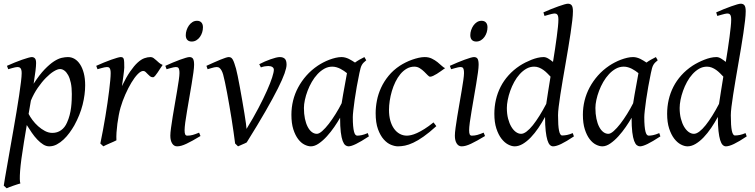

<svg xmlns="http://www.w3.org/2000/svg" viewBox="-23 -762 4032 1026"><path d="M297.9 -393.1Q284.7 -393.1 264.6 -380.9Q244.6 -368.7 222.7 -346.4Q200.7 -324.2 179.2 -293.2Q157.7 -262.2 142.1 -224.6L129.9 -153.3Q137.2 -138.7 150.4 -120.8Q163.6 -103 180.7 -87.6Q197.8 -72.3 217.3 -62Q236.8 -51.8 256.8 -51.8Q283.2 -51.8 303.5 -66.2Q323.7 -80.6 335 -106.9Q343.8 -126 349.1 -146.7Q354.5 -167.5 356.9 -187.7Q359.4 -208 360.1 -226.6Q360.8 -245.1 360.8 -259.8Q360.8 -293.9 355.5 -319.1Q350.1 -344.2 341.1 -360.6Q332 -377 320.8 -385Q309.6 -393.1 297.9 -393.1ZM169.9 -424.8Q169.9 -410.2 166.7 -383.8Q163.6 -357.4 156.7 -314.5Q188 -362.8 215.3 -391.1Q242.7 -419.4 265.4 -434.1Q288.1 -448.7 306.6 -452.9Q325.2 -457 339.8 -457Q358.9 -457 375.5 -447.3Q392.1 -437.5 404.8 -418.2Q417.5 -398.9 424.8 -370.8Q432.1 -342.8 432.1 -306.2Q432.1 -257.3 418.5 -202.6Q404.8 -147.9 374 -91.8Q362.8 -72.3 348.4 -52.5Q334 -32.7 316.9 -16.6Q299.8 -0.5 280.5 9.8Q261.2 20 240.2 20Q223.6 20 207.8 10Q191.9 0 176.5 -16.1Q161.1 -32.2 147 -52.7Q132.8 -73.2 120.1 -93.8L105 -2.9Q88.4 97.7 84.5 151.1Q80.6 204.6 85.9 218.3Q78.6 220.2 68.8 223.4Q59.1 226.6 48.6 230.2Q38.1 233.9 28.6 237.5Q19 241.2 12.7 244.1L-2.9 230Q-1 215.8 4.2 186Q9.3 156.2 16.4 116.2Q23.4 76.2 31.7 28.8Q40 -18.6 48.6 -67.4Q57.1 -116.2 65.2 -164.1Q73.2 -211.9 79.3 -252.7Q85.4 -293.5 89.1 -324.5Q92.8 -355.5 92.8 -371.1Q92.8 -382.3 90.8 -388.9Q88.9 -395.5 85.4 -398.7Q82 -401.9 78.1 -402.8Q74.2 -403.8 69.8 -403.8Q65.4 -403.8 57.4 -402.1Q49.3 -400.4 41 -397.9Q31.7 -395.5 21 -392.1L14.2 -410.2Q34.7 -419.4 55.7 -428Q76.7 -436.5 95 -442.9Q113.3 -449.2 127.2 -453.1Q141.1 -457 147 -457Q156.7 -457 163.3 -450.4Q169.9 -443.8 169.9 -424.8Z M846.2 -415Q840.3 -407.2 833.3 -396Q826.2 -384.8 819.1 -374.3Q812 -363.8 805.7 -356.4Q799.3 -349.1 794.4 -349.1Q785.2 -349.1 778.6 -354.5Q772 -359.9 766.4 -366Q760.7 -372.1 755.1 -377.4Q749.5 -382.8 742.2 -382.8Q729.5 -382.8 712.6 -365.5Q695.8 -348.1 679 -320.1Q662.1 -292 646.7 -257.1Q631.3 -222.2 621.1 -187Q615.7 -168.5 611.6 -146.2Q607.4 -124 604.2 -100.6Q601.1 -77.1 599.6 -54.4Q598.1 -31.7 599.1 -12.2Q592.8 -8.8 583.3 -4.6Q573.7 -0.5 563.7 3.9Q553.7 8.3 544.4 12.5Q535.2 16.6 529.3 20L513.2 4.9Q520.5 -29.8 527.3 -66.9Q534.2 -104 540.3 -140.9Q546.4 -177.7 551.5 -212.9Q556.6 -248 560.3 -278.3Q564 -308.6 566.2 -332.5Q568.4 -356.4 568.4 -371.1Q568.4 -382.3 566.7 -388.9Q564.9 -395.5 562.3 -398.7Q559.6 -401.9 555.9 -402.8Q552.2 -403.8 548.3 -403.8Q543.5 -403.8 535.2 -402.1Q526.9 -400.4 518.6 -397.9Q508.8 -395.5 498 -392.1L491.2 -410.2Q511.7 -419.4 532.5 -428Q553.2 -436.5 571.3 -442.9Q589.4 -449.2 602.8 -453.1Q616.2 -457 622.1 -457Q628.9 -457 632.8 -454.6Q636.7 -452.1 638.4 -446Q640.1 -439.9 640.6 -429Q641.1 -418 641.1 -400.9Q641.1 -395.5 639.6 -382.8Q638.2 -370.1 636.2 -355.2Q634.3 -340.3 632.1 -325.7Q629.9 -311 628.4 -301.8Q651.9 -350.1 672.9 -380.4Q693.8 -410.6 712.6 -427.7Q731.4 -444.8 748.5 -450.9Q765.6 -457 781.2 -457Q790 -457 797.1 -452.1Q804.2 -447.3 811.5 -440.4Q818.8 -433.6 827.1 -426.5Q835.4 -419.4 846.2 -415Z M1048.3 -35.2Q1025.4 -21.5 1007.1 -11.2Q988.8 -1 973.6 6.1Q958.5 13.2 946.3 16.6Q934.1 20 923.3 20Q906.7 20 897 4.6Q887.2 -10.7 887.2 -37.1Q887.2 -51.8 890.9 -78.9Q894.5 -106 899.9 -138.9Q905.3 -171.9 911.6 -207.8Q918 -243.7 923.3 -276.1Q928.7 -308.6 932.4 -333.7Q936 -358.9 936 -371.1Q936 -382.3 934.6 -388.9Q933.1 -395.5 930.7 -398.7Q928.2 -401.9 924.3 -402.8Q920.4 -403.8 916 -403.8Q912.1 -403.8 904.1 -402.1Q896 -400.4 887.7 -397.9Q878.4 -395.5 867.2 -392.1L860.4 -410.2Q880.9 -419.4 901.1 -428Q921.4 -436.5 939 -442.9Q956.5 -449.2 969.7 -453.1Q982.9 -457 989.3 -457Q1002.9 -457 1008.5 -447.8Q1014.2 -438.5 1014.2 -416Q1014.2 -401.9 1010.5 -374.3Q1006.8 -346.7 1001 -312.5Q995.1 -278.3 988.8 -241Q982.4 -203.6 976.6 -169.4Q970.7 -135.3 967 -107.7Q963.4 -80.1 963.4 -65.9Q963.4 -50.8 966.6 -43.9Q969.7 -37.1 978 -37.1Q993.2 -37.1 1007.1 -41Q1021 -44.9 1041 -53.2ZM1061.5 -616.2Q1061.5 -602.5 1057.4 -589.1Q1053.2 -575.7 1045.4 -564.7Q1037.6 -553.7 1026.4 -546.9Q1015.1 -540 1001.5 -540Q986.3 -540 978 -548.8Q969.7 -557.6 969.7 -574.2Q969.7 -587.4 974.1 -600.8Q978.5 -614.3 986.3 -625.5Q994.1 -636.7 1005.1 -643.8Q1016.1 -650.9 1029.8 -650.9Q1044.9 -650.9 1053.2 -641.8Q1061.5 -632.8 1061.5 -616.2Z M1508.3 -416Q1508.3 -400.4 1497.6 -369.6Q1486.8 -338.9 1461.9 -289.1Q1437 -239.3 1396.2 -168.2Q1355.5 -97.2 1295.4 -1Q1291 1.5 1285.2 4.2Q1279.3 6.8 1272.9 9.5Q1266.6 12.2 1260.3 15.1Q1253.9 18.1 1249 20L1233.4 4.9Q1230 -22.5 1225.1 -56.4Q1220.2 -90.3 1214.6 -126.2Q1209 -162.1 1202.6 -198.2Q1196.3 -234.4 1190.4 -266.1Q1184.6 -297.9 1179 -323.2Q1173.3 -348.6 1169.4 -363.8Q1165.5 -377 1161.1 -384.8Q1156.7 -392.6 1152.1 -397Q1147.5 -401.4 1143.1 -402.6Q1138.7 -403.8 1134.3 -403.8Q1129.4 -403.8 1121.6 -402.1Q1113.8 -400.4 1106 -397.9Q1097.2 -395.5 1086.4 -392.1L1080.1 -410.2Q1100.6 -419.4 1119.6 -428Q1138.7 -436.5 1154.3 -442.9Q1169.9 -449.2 1181.6 -453.1Q1193.4 -457 1199.2 -457Q1206.5 -457 1211.7 -453.9Q1216.8 -450.7 1220.9 -443.4Q1225.1 -436 1229.2 -424.1Q1233.4 -412.1 1238.3 -395Q1241.7 -382.3 1247.3 -355.5Q1252.9 -328.6 1259 -294.9Q1265.1 -261.2 1271.5 -224.9Q1277.8 -188.5 1283 -156.7Q1288.1 -125 1291.3 -102.3Q1294.4 -79.6 1294.4 -73.2Q1330.6 -131.8 1357.9 -184.1Q1385.3 -236.3 1403.6 -277.6Q1421.9 -318.8 1431.2 -347.7Q1440.4 -376.5 1440.4 -389.2Q1440.4 -398.9 1432.1 -404.1Q1423.8 -409.2 1410.2 -409.2Q1401.9 -409.2 1391.8 -407.5Q1381.8 -405.8 1371.1 -401.9L1362.3 -418.9Q1376 -426.3 1391.8 -433.1Q1407.7 -439.9 1422.9 -445.3Q1438 -450.7 1450.9 -453.9Q1463.9 -457 1472.2 -457Q1489.3 -457 1498.8 -448.2Q1508.3 -439.5 1508.3 -416Z M1802.7 -210.4Q1806.2 -232.4 1810.3 -256.1Q1814.5 -279.8 1818.6 -301.8Q1822.8 -323.7 1825.9 -342Q1829.1 -360.4 1831.1 -371.1Q1823.7 -377 1814.9 -383.1Q1806.2 -389.2 1796.1 -394.3Q1786.1 -399.4 1775.1 -402.6Q1764.2 -405.8 1752.4 -405.8Q1730 -405.8 1710.2 -394.8Q1690.4 -383.8 1673.6 -365.7Q1656.7 -347.7 1643.3 -324.5Q1629.9 -301.3 1620.6 -276.6Q1611.3 -252 1606.2 -228Q1601.1 -204.1 1601.1 -185.1Q1601.1 -153.3 1606.4 -127.9Q1611.8 -102.5 1621.1 -84.5Q1630.4 -66.4 1643.1 -56.6Q1655.8 -46.9 1670.4 -46.9Q1682.1 -46.9 1699 -61.8Q1715.8 -76.7 1734.1 -100.3Q1752.4 -124 1770.5 -153.1Q1788.6 -182.1 1802.7 -210.4ZM1948.2 -33.2Q1905.8 -5.4 1879.6 7.3Q1853.5 20 1839.4 20Q1830.6 20 1822.5 13.9Q1814.5 7.8 1808.1 -9Q1801.8 -25.9 1798.1 -55.7Q1794.4 -85.4 1794.4 -132.8Q1781.7 -110.4 1763.4 -83.7Q1745.1 -57.1 1724.1 -33.9Q1703.1 -10.7 1680.9 4.6Q1658.7 20 1638.2 20Q1622.1 20 1603.8 10.7Q1585.4 1.5 1570.1 -18.8Q1554.7 -39.1 1544.4 -71Q1534.2 -103 1534.2 -148.9Q1534.2 -187.5 1543.2 -224.4Q1552.2 -261.2 1570.3 -294.9Q1588.4 -328.6 1614.5 -358.2Q1640.6 -387.7 1675.3 -411.1Q1688.5 -419.9 1704.3 -428.2Q1720.2 -436.5 1737.1 -442.9Q1753.9 -449.2 1770.5 -453.1Q1787.1 -457 1802.2 -457Q1812.5 -457 1822.3 -454.3Q1832 -451.7 1841.1 -447.3Q1850.1 -442.9 1858.4 -437.7Q1866.7 -432.6 1874 -427.7Q1885.3 -436 1897.9 -443.1Q1910.6 -450.2 1924.3 -457L1934.1 -439.9Q1925.8 -433.1 1920.4 -427.7Q1915 -422.4 1910.9 -415.3Q1906.7 -408.2 1903.8 -397.9Q1900.9 -387.7 1897.5 -371.1Q1890.1 -335.9 1883.5 -299.1Q1877 -262.2 1872.3 -229.5Q1867.7 -196.8 1865 -171.9Q1862.3 -147 1862.3 -136.2Q1862.3 -108.4 1864 -89.4Q1865.7 -70.3 1868.7 -58.8Q1871.6 -47.4 1876 -42.2Q1880.4 -37.1 1886.2 -37.1Q1896 -37.1 1909.4 -39.8Q1922.9 -42.5 1942.4 -50.8Z M2355.5 -397.9Q2345.2 -390.6 2333.7 -382.3Q2322.3 -374 2311.5 -367.4Q2300.8 -360.8 2291.3 -356.4Q2281.7 -352.1 2275.4 -352.1Q2270 -352.1 2262.2 -360.4Q2254.4 -368.7 2243.9 -378.9Q2233.4 -389.2 2220.2 -397.5Q2207 -405.8 2191.4 -405.8Q2168.9 -405.8 2150.4 -395Q2131.8 -384.3 2116.7 -366.2Q2101.6 -348.1 2090.1 -324.5Q2078.6 -300.8 2071 -275.1Q2063.5 -249.5 2059.6 -223.6Q2055.7 -197.8 2055.7 -174.8Q2055.7 -143.1 2062.7 -117.7Q2069.8 -92.3 2082.5 -74.5Q2095.2 -56.6 2112.8 -46.9Q2130.4 -37.1 2151.4 -37.1Q2160.2 -37.1 2173.8 -40Q2187.5 -43 2205.3 -51Q2223.1 -59.1 2245.1 -72.8Q2267.1 -86.4 2293.5 -107.9Q2297.4 -102.5 2301.8 -97.2Q2306.2 -91.8 2308.6 -87.9Q2270.5 -53.2 2240.2 -32Q2210 -10.7 2185.3 0.7Q2160.6 12.2 2140.9 16.1Q2121.1 20 2103.5 20Q2086.9 20 2066.4 11.7Q2045.9 3.4 2027.6 -17.1Q2009.3 -37.6 1996.8 -71.8Q1984.4 -106 1984.4 -157.2Q1984.4 -189.9 1991.2 -224.9Q1998 -259.8 2013.4 -293.2Q2028.8 -326.7 2053.5 -356.9Q2078.1 -387.2 2114.3 -411.1Q2127.9 -419.9 2144.5 -428.2Q2161.1 -436.5 2179 -442.9Q2196.8 -449.2 2214.1 -453.1Q2231.4 -457 2246.6 -457Q2268.1 -457 2284.9 -448.7Q2301.8 -440.4 2314.9 -429.9Q2328.1 -419.4 2338.1 -409.9Q2348.1 -400.4 2355.5 -397.9Z M2568.8 -35.2Q2545.9 -21.5 2527.6 -11.2Q2509.3 -1 2494.1 6.1Q2479 13.2 2466.8 16.6Q2454.6 20 2443.8 20Q2427.2 20 2417.5 4.6Q2407.7 -10.7 2407.7 -37.1Q2407.7 -51.8 2411.4 -78.9Q2415 -106 2420.4 -138.9Q2425.8 -171.9 2432.1 -207.8Q2438.5 -243.7 2443.8 -276.1Q2449.2 -308.6 2452.9 -333.7Q2456.5 -358.9 2456.5 -371.1Q2456.5 -382.3 2455.1 -388.9Q2453.6 -395.5 2451.2 -398.7Q2448.7 -401.9 2444.8 -402.8Q2440.9 -403.8 2436.5 -403.8Q2432.6 -403.8 2424.6 -402.1Q2416.5 -400.4 2408.2 -397.9Q2398.9 -395.5 2387.7 -392.1L2380.9 -410.2Q2401.4 -419.4 2421.6 -428Q2441.9 -436.5 2459.5 -442.9Q2477.1 -449.2 2490.2 -453.1Q2503.4 -457 2509.8 -457Q2523.4 -457 2529.1 -447.8Q2534.7 -438.5 2534.7 -416Q2534.7 -401.9 2531 -374.3Q2527.3 -346.7 2521.5 -312.5Q2515.6 -278.3 2509.3 -241Q2502.9 -203.6 2497.1 -169.4Q2491.2 -135.3 2487.5 -107.7Q2483.9 -80.1 2483.9 -65.9Q2483.9 -50.8 2487.1 -43.9Q2490.2 -37.1 2498.5 -37.1Q2513.7 -37.1 2527.6 -41Q2541.5 -44.9 2561.5 -53.2ZM2582 -616.2Q2582 -602.5 2577.9 -589.1Q2573.7 -575.7 2565.9 -564.7Q2558.1 -553.7 2546.9 -546.9Q2535.6 -540 2522 -540Q2506.8 -540 2498.5 -548.8Q2490.2 -557.6 2490.2 -574.2Q2490.2 -587.4 2494.6 -600.8Q2499 -614.3 2506.8 -625.5Q2514.6 -636.7 2525.6 -643.8Q2536.6 -650.9 2550.3 -650.9Q2565.4 -650.9 2573.7 -641.8Q2582 -632.8 2582 -616.2Z M2896 -207Q2900.4 -236.3 2906.2 -273.7Q2912.1 -311 2918.9 -352.5Q2910.6 -361.3 2901.1 -370.8Q2891.6 -380.4 2880.6 -388.2Q2869.6 -396 2857.4 -400.9Q2845.2 -405.8 2831.5 -405.8Q2809.1 -405.8 2789.8 -394.8Q2770.5 -383.8 2754.2 -365.7Q2737.8 -347.7 2725.1 -324.5Q2712.4 -301.3 2703.6 -276.6Q2694.8 -252 2690.2 -228Q2685.5 -204.1 2685.5 -185.1Q2685.5 -153.3 2692.1 -127.9Q2698.7 -102.5 2709.5 -84.5Q2720.2 -66.4 2733.9 -56.6Q2747.6 -46.9 2761.7 -46.9Q2774.9 -46.9 2791 -59.1Q2807.1 -71.3 2824.5 -93Q2841.8 -114.7 2860.1 -144Q2878.4 -173.3 2896 -207ZM3043.9 -33.2Q3002.4 -5.4 2975.8 7.3Q2949.2 20 2932.6 20Q2923.3 20 2915.5 12.5Q2907.7 4.9 2902.1 -13.4Q2896.5 -31.7 2893.1 -62Q2889.6 -92.3 2889.6 -137.2Q2873 -106.4 2853.8 -78.1Q2834.5 -49.8 2813.5 -27.8Q2792.5 -5.9 2770.5 7.1Q2748.5 20 2727.5 20Q2710.9 20 2691.9 10Q2672.9 0 2656.5 -21.2Q2640.1 -42.5 2629.4 -75.4Q2618.7 -108.4 2618.7 -153.8Q2618.7 -192.4 2627 -228.8Q2635.3 -265.1 2652.1 -298.1Q2668.9 -331.1 2694.6 -359.6Q2720.2 -388.2 2754.9 -411.1Q2768.6 -419.9 2784.4 -428Q2800.3 -436 2816.9 -442.6Q2833.5 -449.2 2850.1 -453.1Q2866.7 -457 2881.8 -457Q2894 -457 2906.7 -449.2Q2919.4 -441.4 2932.1 -431.2Q2938 -466.8 2943.1 -501Q2948.2 -535.2 2952.1 -564.7Q2956.1 -594.2 2958.5 -618.2Q2960.9 -642.1 2960.9 -657.2Q2960.9 -668.5 2959.2 -675Q2957.5 -681.6 2954.3 -684.8Q2951.2 -688 2947.3 -689Q2943.4 -689.9 2939 -689.9Q2934.6 -689.9 2926 -687.7Q2917.5 -685.5 2908.7 -683.1Q2898.4 -680.2 2886.7 -676.8L2880.9 -695.8Q2901.4 -705.1 2922.1 -713.4Q2942.9 -721.7 2960.7 -728Q2978.5 -734.4 2992.2 -738.3Q3005.9 -742.2 3011.7 -742.2Q3025.4 -742.2 3032 -733.4Q3038.6 -724.6 3038.6 -702.1Q3038.6 -683.1 3035.2 -652.8Q3031.7 -622.6 3026.1 -585Q3020.5 -547.4 3013.4 -504.9Q3006.3 -462.4 2998.8 -419.2Q2991.2 -376 2984.1 -334Q2977.1 -292 2971.4 -255.9Q2965.8 -219.7 2962.4 -191.2Q2959 -162.6 2959 -146Q2959 -89.4 2964.4 -63.7Q2969.7 -38.1 2981 -38.1Q2993.7 -38.1 3007.1 -40.8Q3020.5 -43.5 3037.6 -50.8Z M3360.4 -210.4Q3363.8 -232.4 3367.9 -256.1Q3372.1 -279.8 3376.2 -301.8Q3380.4 -323.7 3383.5 -342Q3386.7 -360.4 3388.7 -371.1Q3381.3 -377 3372.6 -383.1Q3363.8 -389.2 3353.8 -394.3Q3343.8 -399.4 3332.8 -402.6Q3321.8 -405.8 3310.1 -405.8Q3287.6 -405.8 3267.8 -394.8Q3248 -383.8 3231.2 -365.7Q3214.4 -347.7 3200.9 -324.5Q3187.5 -301.3 3178.2 -276.6Q3168.9 -252 3163.8 -228Q3158.7 -204.1 3158.7 -185.1Q3158.7 -153.3 3164.1 -127.9Q3169.4 -102.5 3178.7 -84.5Q3188 -66.4 3200.7 -56.6Q3213.4 -46.9 3228 -46.9Q3239.7 -46.9 3256.6 -61.8Q3273.4 -76.7 3291.7 -100.3Q3310.1 -124 3328.1 -153.1Q3346.2 -182.1 3360.4 -210.4ZM3505.9 -33.2Q3463.4 -5.4 3437.3 7.3Q3411.1 20 3397 20Q3388.2 20 3380.1 13.9Q3372.1 7.8 3365.7 -9Q3359.4 -25.9 3355.7 -55.7Q3352.1 -85.4 3352.1 -132.8Q3339.4 -110.4 3321 -83.7Q3302.7 -57.1 3281.7 -33.9Q3260.7 -10.7 3238.5 4.6Q3216.3 20 3195.8 20Q3179.7 20 3161.4 10.7Q3143.1 1.5 3127.7 -18.8Q3112.3 -39.1 3102.1 -71Q3091.8 -103 3091.8 -148.9Q3091.8 -187.5 3100.8 -224.4Q3109.9 -261.2 3127.9 -294.9Q3146 -328.6 3172.1 -358.2Q3198.2 -387.7 3232.9 -411.1Q3246.1 -419.9 3262 -428.2Q3277.8 -436.5 3294.7 -442.9Q3311.5 -449.2 3328.1 -453.1Q3344.7 -457 3359.9 -457Q3370.1 -457 3379.9 -454.3Q3389.6 -451.7 3398.7 -447.3Q3407.7 -442.9 3416 -437.7Q3424.3 -432.6 3431.6 -427.7Q3442.9 -436 3455.6 -443.1Q3468.3 -450.2 3481.9 -457L3491.7 -439.9Q3483.4 -433.1 3478 -427.7Q3472.7 -422.4 3468.5 -415.3Q3464.4 -408.2 3461.4 -397.9Q3458.5 -387.7 3455.1 -371.1Q3447.8 -335.9 3441.2 -299.1Q3434.6 -262.2 3429.9 -229.5Q3425.3 -196.8 3422.6 -171.9Q3419.9 -147 3419.9 -136.2Q3419.9 -108.4 3421.6 -89.4Q3423.3 -70.3 3426.3 -58.8Q3429.2 -47.4 3433.6 -42.2Q3438 -37.1 3443.8 -37.1Q3453.6 -37.1 3467 -39.8Q3480.5 -42.5 3500 -50.8Z M3819.3 -207Q3823.7 -236.3 3829.6 -273.7Q3835.4 -311 3842.3 -352.5Q3834 -361.3 3824.5 -370.8Q3814.9 -380.4 3804 -388.2Q3793 -396 3780.8 -400.9Q3768.6 -405.8 3754.9 -405.8Q3732.4 -405.8 3713.1 -394.8Q3693.8 -383.8 3677.5 -365.7Q3661.1 -347.7 3648.4 -324.5Q3635.7 -301.3 3627 -276.6Q3618.2 -252 3613.5 -228Q3608.9 -204.1 3608.9 -185.1Q3608.9 -153.3 3615.5 -127.9Q3622.1 -102.5 3632.8 -84.5Q3643.6 -66.4 3657.2 -56.6Q3670.9 -46.9 3685.1 -46.9Q3698.2 -46.9 3714.4 -59.1Q3730.5 -71.3 3747.8 -93Q3765.1 -114.7 3783.4 -144Q3801.8 -173.3 3819.3 -207ZM3967.3 -33.2Q3925.8 -5.4 3899.2 7.3Q3872.6 20 3856 20Q3846.7 20 3838.9 12.5Q3831.1 4.9 3825.4 -13.4Q3819.8 -31.7 3816.4 -62Q3813 -92.3 3813 -137.2Q3796.4 -106.4 3777.1 -78.1Q3757.8 -49.8 3736.8 -27.8Q3715.8 -5.9 3693.8 7.1Q3671.9 20 3650.9 20Q3634.3 20 3615.2 10Q3596.2 0 3579.8 -21.2Q3563.5 -42.5 3552.7 -75.4Q3542 -108.4 3542 -153.8Q3542 -192.4 3550.3 -228.8Q3558.6 -265.1 3575.4 -298.1Q3592.3 -331.1 3617.9 -359.6Q3643.6 -388.2 3678.2 -411.1Q3691.9 -419.9 3707.8 -428Q3723.6 -436 3740.2 -442.6Q3756.8 -449.2 3773.4 -453.1Q3790 -457 3805.2 -457Q3817.4 -457 3830.1 -449.2Q3842.8 -441.4 3855.5 -431.2Q3861.3 -466.8 3866.5 -501Q3871.6 -535.2 3875.5 -564.7Q3879.4 -594.2 3881.8 -618.2Q3884.3 -642.1 3884.3 -657.2Q3884.3 -668.5 3882.6 -675Q3880.9 -681.6 3877.7 -684.8Q3874.5 -688 3870.6 -689Q3866.7 -689.9 3862.3 -689.9Q3857.9 -689.9 3849.4 -687.7Q3840.8 -685.5 3832 -683.1Q3821.8 -680.2 3810.1 -676.8L3804.2 -695.8Q3824.7 -705.1 3845.5 -713.4Q3866.2 -721.7 3884 -728Q3901.9 -734.4 3915.5 -738.3Q3929.2 -742.2 3935.1 -742.2Q3948.7 -742.2 3955.3 -733.4Q3961.9 -724.6 3961.9 -702.1Q3961.9 -683.1 3958.5 -652.8Q3955.1 -622.6 3949.5 -585Q3943.8 -547.4 3936.8 -504.9Q3929.7 -462.4 3922.1 -419.2Q3914.6 -376 3907.5 -334Q3900.4 -292 3894.8 -255.9Q3889.2 -219.7 3885.7 -191.2Q3882.3 -162.6 3882.3 -146Q3882.3 -89.4 3887.7 -63.7Q3893.1 -38.1 3904.3 -38.1Q3917 -38.1 3930.4 -40.8Q3943.8 -43.5 3960.9 -50.8Z"/></svg>

Font: Gentium Plus APac
Style: Italic
Weight: 400
Italic angle: -8°
Designer: J. Victor Gaultney, Annie Olsen, Iska Routamaa, Becca Hirsbrunner
Foundry: SIL International
Version: Version 5.000